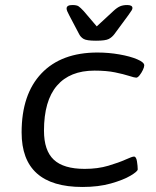

<svg xmlns="http://www.w3.org/2000/svg" viewBox="-20 -738 620 764"><path d="M308 6Q66 6 66 -211Q66 -363 145 -446Q224 -529 368 -529Q412 -529 455 -521.5Q498 -514 526 -502Q554 -490 554 -478Q554 -471 548.5 -459.5Q543 -448 535.5 -438.5Q528 -429 522 -429Q515 -429 493.5 -436Q472 -443 438 -450Q404 -457 356 -457Q258 -457 206.5 -397Q155 -337 155 -218Q155 -139 194 -102.5Q233 -66 317 -66Q369 -66 411 -78.5Q453 -91 479.5 -103Q506 -115 513 -115Q522 -115 525 -96Q528 -77 528 -64Q528 -56 499.5 -39Q471 -22 421.5 -8Q372 6 308 6ZM486 -718Q507 -718 507 -706Q507 -702 504 -697Q501 -692 491 -678L435 -602Q426 -590 413 -583Q400 -576 362 -576Q325 -576 313 -583Q301 -590 295 -602L255 -678Q245 -696 245 -704Q245 -718 268 -718Q285 -718 292.5 -713Q300 -708 313 -694L365 -633L431 -694Q446 -708 458 -713Q470 -718 486 -718Z"/></svg>

Font: Asap Expanded Expanded Regular
Style: Italic
Weight: 400
Width: 7
Italic angle: -6°
Designer: Pablo Cosgaya
Foundry: Omnibus-Type
Version: Version 3.001; ttfautohint (v1.8.4.7-5d5b)